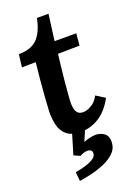

<svg xmlns="http://www.w3.org/2000/svg" viewBox="-169 -717 734 1041"><g transform="rotate(-20 197.5 -196.0)"><path d="M253 -651 233 -500H358L352 -431L227 -429Q223 -393 218 -351.5Q213 -310 209.5 -270.5Q206 -231 203.5 -199.5Q201 -168 201 -151Q201 -138 204 -122.5Q207 -107 217 -96Q227 -85 249 -85Q257 -85 272.5 -89.5Q288 -94 306 -107Q324 -120 339 -148L390 -116Q356 -52 307 -20.5Q258 11 202 11Q147 11 119.5 -12Q92 -35 83 -72.5Q74 -110 75 -151Q77 -185 80 -231.5Q83 -278 88 -329.5Q93 -381 98 -428L18 -427L27 -500Q101 -500 136.5 -539Q172 -578 186 -651ZM103 259 98 207Q110 205 130.5 200.5Q151 196 172 188.5Q193 181 207.5 170Q222 159 223 144Q224 127 211 122Q198 117 181 121Q164 125 154 133L117 117L155 -10H231L198 69Q212 62 233.5 57.5Q255 53 268 53Q299 54 319 70.5Q339 87 337 123Q335 158 309.5 182Q284 206 247 221.5Q210 237 171 246Q132 255 103 259Z"/></g></svg>

Font: Lora
Style: Italic
Weight: 400
Italic angle: -3°
Designer: Olga Karpushina, Alexei Vanyashin (Cyrillic)
Foundry: Cyreal
Version: Version 3.008